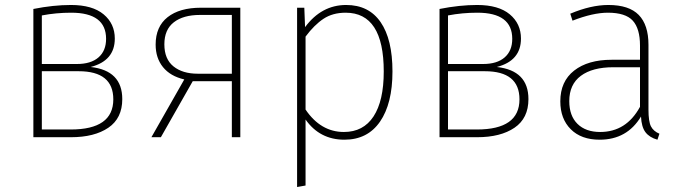

<svg xmlns="http://www.w3.org/2000/svg" viewBox="-20 -551 2737 771"><path d="M148 -31H264Q435 -31 435 -152Q435 -265 296 -265H148ZM266 -500Q205 -500 148 -489V-294H289Q345 -294 375.5 -320.5Q406 -347 406 -395Q406 -500 266 -500ZM344 -282Q471 -268 471 -153Q471 -76 415 -38Q359 0 265 0H114V-515Q194 -531 265 -531Q351 -531 396 -493.5Q441 -456 441 -396Q441 -307 344 -282Z M911 -255V-491H786H783Q716 -491 678 -461.5Q640 -432 640 -373Q640 -314 676.5 -284.5Q713 -255 774 -255ZM945 -520V0H911V-225H754L626 0H588L720 -232Q664 -245 634.5 -281.5Q605 -318 605 -372Q605 -444 653 -482Q701 -520 787 -520Z M1361 -21Q1439 -21 1480 -83.5Q1521 -146 1521 -264Q1521 -500 1368 -500Q1316 -500 1279 -475.5Q1242 -451 1207 -404V-111Q1268 -21 1361 -21ZM1370 -531Q1461 -531 1508.5 -462Q1556 -393 1556 -264Q1556 -135 1506 -62.5Q1456 10 1363 10Q1264 10 1207 -71V194L1173 200V-520H1202L1205 -442Q1271 -531 1370 -531Z M1779 -31H1895Q2066 -31 2066 -152Q2066 -265 1927 -265H1779ZM1897 -500Q1836 -500 1779 -489V-294H1920Q1976 -294 2006.5 -320.5Q2037 -347 2037 -395Q2037 -500 1897 -500ZM1975 -282Q2102 -268 2102 -153Q2102 -76 2046 -38Q1990 0 1896 0H1745V-515Q1825 -531 1896 -531Q1982 -531 2027 -493.5Q2072 -456 2072 -396Q2072 -307 1975 -282Z M2390 -21Q2495 -21 2550 -122V-281H2443Q2359 -281 2312.5 -246.5Q2266 -212 2266 -145Q2266 -86 2299 -53.5Q2332 -21 2390 -21ZM2584 -371V-111Q2584 -63 2594 -43.5Q2604 -24 2628 -14L2620 10Q2588 1 2572 -20Q2556 -41 2554 -83Q2498 10 2388 10Q2314 10 2272 -32Q2230 -74 2230 -144Q2230 -224 2285.5 -267.5Q2341 -311 2436 -311H2550V-368Q2550 -436 2521 -468Q2492 -500 2421 -500Q2361 -500 2279 -468L2270 -496Q2353 -531 2423 -531Q2506 -531 2545 -491Q2584 -451 2584 -371Z"/></svg>

Font: FiraSans
Style: Regular
Weight: 200
Designer: Carrois Corporate & Edenspiekermann AG
Foundry: Carrois Corporate GbR & Edenspiekermann AG
Version: Version 3.106;PS 003.106;hotconv 1.0.70;makeotf.lib2.5.58329